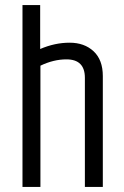

<svg xmlns="http://www.w3.org/2000/svg" viewBox="-20 -740 491 760"><path d="M69 -720H139V-546Q197 -571 255.5 -571Q314 -571 350.5 -537Q387 -503 387 -439V0H316V-432Q316 -505 243 -505Q192 -505 140 -480V0H69Z"/></svg>

Font: Khand
Style: Regular
Weight: 400
Designer: Devanagari: Sanchit Sawaria, Jyotish Sonowal; Latin: Satya Rajpurohit
Foundry: Indian Type Foundry
Version: Version 1.101;PS 1.0;hotconv 1.0.78;makeotf.lib2.5.61930; tt